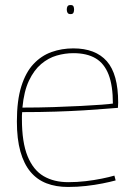

<svg xmlns="http://www.w3.org/2000/svg" viewBox="-20 -732 528 762"><path d="M250 10Q202 10 164.5 -4.5Q127 -19 101 -50Q75 -81 61 -130.5Q47 -180 47 -250Q47 -333 64.5 -389Q82 -445 113 -478Q144 -511 184.5 -525.5Q225 -540 271 -540Q359 -540 404 -489Q449 -438 449 -325Q449 -321 448.5 -314.5Q448 -308 448 -304Q431 -303 396 -300Q361 -297 311.5 -294Q262 -291 200.5 -289Q139 -287 68 -287Q67 -280 67 -273Q67 -266 67 -259Q67 -167 89.5 -112Q112 -57 153 -33Q194 -9 251 -9Q286 -9 320 -13Q354 -17 383.5 -23Q413 -29 434 -35L439 -16Q417 -10 387 -4Q357 2 322 6Q287 10 250 10ZM69 -305Q134 -305 193.5 -307Q253 -309 301.5 -311.5Q350 -314 383 -316.5Q416 -319 428 -321Q428 -392 411 -436Q394 -480 359.5 -500.5Q325 -521 271 -521Q238 -521 205 -511.5Q172 -502 143.5 -478Q115 -454 95 -412Q75 -370 69 -305ZM260 -676Q251 -676 248 -681.5Q245 -687 245 -694Q245 -702 248 -707Q251 -712 260 -712Q269 -712 271.5 -707Q274 -702 274 -694Q274 -687 271.5 -681.5Q269 -676 260 -676Z"/></svg>

Font: Georama ExtraCondensed Thin Thin
Style: Regular
Weight: 250
Version: Version 1.001